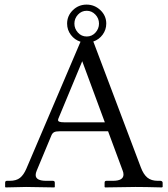

<svg xmlns="http://www.w3.org/2000/svg" viewBox="-20 -817 735 838"><path d="M259.3 -283.2H437.5L338.9 -549.8L235.4 -300.8Q233.4 -296.4 233.4 -292.5Q233.4 -283.2 259.3 -283.2ZM272.9 -713.9Q272.9 -748 297.9 -772.5Q322.8 -796.9 357.9 -796.9Q392.6 -796.9 418.2 -772.7Q443.8 -748.5 443.8 -713.9Q443.8 -687.5 428.2 -666Q412.6 -644.5 387.2 -635.7L390.1 -628.4L594.7 -86.4Q606 -56.2 623 -42Q640.1 -27.8 668.9 -27.8H680.2Q683.6 -27.8 686.8 -25.6Q689.9 -23.4 689.9 -19.5V-1L686.5 1Q610.4 -1 571.3 -1L438.5 1L436.5 -1V-19.5Q436.5 -27.8 444.3 -27.8H472.2Q519 -27.8 519 -55.2Q519 -63.5 515.6 -71.8L451.7 -244.1H241.2Q223.6 -244.1 216.1 -240Q208.5 -235.8 204.6 -226.6L140.1 -71.8Q135.7 -61.5 135.7 -53.2Q135.7 -27.8 182.1 -27.8H210.9Q219.2 -27.8 219.2 -19.5V-1L217.3 1Q118.2 -1 93.8 -1L4.4 1L2.4 -1V-19.5Q2.4 -27.8 10.3 -27.8H22Q51.3 -27.8 67.4 -40.8Q83.5 -53.7 95.2 -81.1L328.6 -628.4Q329.6 -630.9 331.5 -634.8Q305.7 -643.1 289.3 -664.8Q272.9 -686.5 272.9 -713.9ZM358.4 -770Q335.9 -770 320.3 -753.2Q304.7 -736.3 304.7 -713.9Q304.7 -691.9 320.1 -674.8Q335.4 -657.7 358.4 -657.7Q381.3 -657.7 396.7 -674.8Q412.1 -691.9 412.1 -713.9Q412.1 -736.8 396.2 -753.4Q380.4 -770 358.4 -770Z"/></svg>

Font: Libertinage
Style: b
Weight: 400
Designer: OSP
Foundry: OSP
Version: Version 1.0; 2008; OFL relea